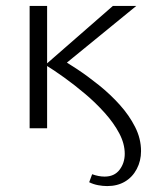

<svg xmlns="http://www.w3.org/2000/svg" viewBox="-20 -433 496 648"><path d="M342 195Q327 195 311 192Q295 189 281 182L291 155Q313 163 333 163Q366 163 383.5 140Q401 117 401 86Q401 52 382.5 17Q364 -18 333.5 -52Q303 -86 267.5 -116Q232 -146 196.5 -171.5Q161 -197 133 -214L361 -413H440L178 -199V-238Q205 -223 240.5 -199.5Q276 -176 314 -145.5Q352 -115 384 -79.5Q416 -44 436 -4.5Q456 35 456 77Q456 110 441.5 137.5Q427 165 401.5 180Q376 195 342 195ZM80 0V-413H139V0Z"/></svg>

Font: Ysabeau Office Light
Style: Regular
Weight: 300
Designer: Christian Thalmann (Catharsis Fonts)
Version: Version 2.001;gftools[0.9.30]; featfreeze: tnum,lnum,ss02